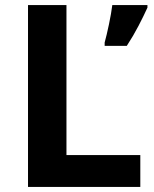

<svg xmlns="http://www.w3.org/2000/svg" viewBox="-20 -734 605 754"><path d="M90 0V-714H241V-125H531V0ZM559 -704Q544 -671 524 -632.5Q504 -594 478 -554H391V-567Q399 -596 408 -639Q417 -682 421 -714H559Z"/></svg>

Font: Noto Sans Tamil
Style: Bold
Weight: 700
Designer: Jelle Bosma - Monotype Design Team
Foundry: Monotype Imaging Inc.
Version: Version 2.004; ttfautohint (v1.8.4.7-5d5b)